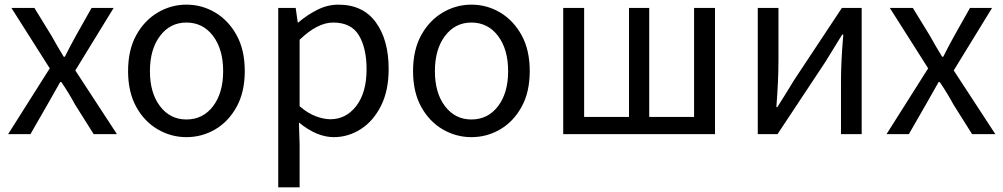

<svg xmlns="http://www.w3.org/2000/svg" viewBox="-20 -577 4317 826"><path d="M15 0 194 -283 29 -543H128L201 -424Q226 -379 254 -333H259Q282 -379 307 -424L374 -543H469L304 -274L483 0H383L303 -127Q276 -177 244 -224H239Q212 -177 184 -127L111 0Z M782 13Q716 13 658.5 -20.5Q601 -54 566 -117.5Q531 -181 531 -271Q531 -362 566 -425.5Q601 -489 658.5 -523Q716 -557 782 -557Q849 -557 906 -523Q963 -489 998 -425.5Q1033 -362 1033 -271Q1033 -181 998 -117.5Q963 -54 906 -20.5Q849 13 782 13ZM782 -63Q853 -63 896.5 -120Q940 -177 940 -271Q940 -365 896.5 -422.5Q853 -480 782 -480Q712 -480 668.5 -422.5Q625 -365 625 -271Q625 -177 668.5 -120Q712 -63 782 -63Z M1177 229V-543H1252L1261 -480H1263Q1300 -512 1344.5 -534.5Q1389 -557 1436 -557Q1541 -557 1596.5 -481.5Q1652 -406 1652 -280Q1652 -187 1619 -121.5Q1586 -56 1532 -21.5Q1478 13 1416 13Q1343 13 1266 -50L1269 45V229ZM1401 -64Q1469 -64 1513 -121.5Q1557 -179 1557 -279Q1557 -370 1524 -425Q1491 -480 1413 -480Q1346 -480 1269 -406V-120Q1305 -89 1339.5 -76.5Q1374 -64 1401 -64Z M2008 13Q1942 13 1884.5 -20.5Q1827 -54 1792 -117.5Q1757 -181 1757 -271Q1757 -362 1792 -425.5Q1827 -489 1884.5 -523Q1942 -557 2008 -557Q2075 -557 2132 -523Q2189 -489 2224 -425.5Q2259 -362 2259 -271Q2259 -181 2224 -117.5Q2189 -54 2132 -20.5Q2075 13 2008 13ZM2008 -63Q2079 -63 2122.5 -120Q2166 -177 2166 -271Q2166 -365 2122.5 -422.5Q2079 -480 2008 -480Q1938 -480 1894.5 -422.5Q1851 -365 1851 -271Q1851 -177 1894.5 -120Q1938 -63 2008 -63Z M2403 0V-543H2493V-74H2686V-543H2773V-74H2966V-543H3056V0Z M3240 0V-543H3329V-316Q3329 -231 3320 -116H3324Q3361 -174 3396 -232L3602 -543H3687V0H3598V-227Q3598 -314 3608 -428H3603Q3566 -369 3531 -311L3325 0Z M3794 0 3973 -283 3808 -543H3907L3980 -424Q4005 -379 4033 -333H4038Q4061 -379 4086 -424L4153 -543H4248L4083 -274L4262 0H4162L4082 -127Q4055 -177 4023 -224H4018Q3991 -177 3963 -127L3890 0Z"/></svg>

Font: Gothic Nguyen
Style: Regular
Weight: 400
Designer: MORI Takayuki
Version: Version 1.220;July 21, 2023;FontCreator 14.0.0.2814 64-bit